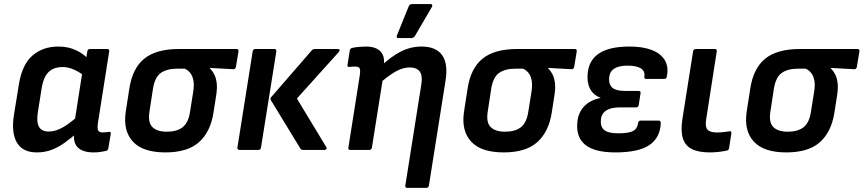

<svg xmlns="http://www.w3.org/2000/svg" viewBox="-20 -731 4210 936"><path d="M159.8 12Q90.4 12 62.4 -36Q34.4 -83.9 47.8 -169.6L72.1 -319.9Q87.8 -417 138.6 -460.5Q189.3 -504.1 264.4 -504.1Q312.7 -504.1 350.2 -486.4Q387.7 -468.7 408.7 -444.2L397.3 -355.9Q372.7 -376.9 343.1 -390.6Q313.6 -404.2 285.7 -404.2Q256.1 -404.2 235.4 -393.4Q214.6 -382.7 201.7 -359.8Q188.8 -336.9 182.8 -299.3L164.2 -181.6Q157.2 -136.1 170 -113Q182.7 -89.9 217.3 -89.9Q238.9 -89.9 261.2 -98.2Q283.4 -106.5 310.3 -125.3Q337.2 -144 371.4 -174.9L361.4 -88.3Q327.6 -58.4 295.8 -35.6Q264 -12.7 231.1 -0.4Q198.2 12 159.8 12ZM436.7 12Q383.3 12 359 -12.6Q334.6 -37.1 342 -88.8L345.3 -111.2L343.9 -139.1L384.3 -397.7L398 -434.8L405.7 -480.4Q406.7 -486.1 409.8 -489.1Q413 -492.1 418 -492.1H502.2Q514.6 -492.1 512.3 -480.4L457.6 -132.7Q453.3 -102.1 459.1 -93.8Q464.9 -85.5 480.2 -85.5Q489.2 -85.5 497.1 -86.3Q505.1 -87.2 511.1 -88.2Q522.1 -89.9 519.8 -77.2L508 -7.4Q507 2.9 494.3 5.3Q480.9 8 467.5 10Q454.1 12 436.7 12Z M786.1 12Q676 12 627.6 -41.1Q579.1 -94.1 593.1 -186.6L610.4 -298.5Q625.4 -398 683.4 -445Q741.3 -492.1 852.3 -492.1H1132.3Q1144.6 -492.1 1142.6 -480.4L1130.2 -405.3Q1129.2 -400.2 1126.2 -396.7Q1123.2 -393.2 1117.5 -393.6L1003 -399.9V-397.9Q1015.7 -385.6 1024.7 -367.8Q1033.7 -350 1036.5 -325Q1039.3 -300 1033.7 -265L1020.4 -179.9Q1005.7 -87.7 950.1 -37.9Q894.5 12 786.1 12ZM793.2 -88.9Q841.7 -88.9 869.8 -110.3Q897.8 -131.8 906.1 -184L921 -277.8Q927.4 -314.4 923.1 -337.8Q918.7 -361.3 907.5 -375.4Q896.2 -389.5 880.6 -396.2H843Q794.5 -396.2 764.6 -375.9Q734.7 -355.6 725.4 -296.7L708.5 -185.7Q700.5 -133.5 723.4 -111.2Q746.3 -88.9 793.2 -88.9Z M1457.6 0Q1447.9 0 1444.2 -7L1299.8 -243.9Q1296.4 -250.3 1301.4 -256.7L1499.6 -485.1Q1505.6 -492.1 1515.6 -492.1H1627.6Q1634.3 -492.1 1635.4 -487.7Q1636.6 -483.4 1631.6 -477.4L1427.4 -250.7L1570.6 -14Q1574.2 -8.4 1571.2 -4.2Q1568.2 0 1562.2 0ZM1147.5 0Q1142.8 0 1139.6 -3.3Q1136.4 -6.7 1137.4 -11.7L1211.8 -480.4Q1213.8 -492.1 1224.8 -492.1H1317.1Q1328.4 -492.1 1327.1 -480.4L1252.4 -11.7Q1250.1 0 1239.7 0Z M1966 185Q1954 185 1956 173.3L2033.9 -319.1Q2040.9 -362.3 2026.3 -382.3Q2011.7 -402.2 1976.8 -402.2Q1944.3 -402.2 1908.9 -382.4Q1873.4 -362.7 1822.7 -317.9L1832 -404.4Q1887 -456.1 1934.8 -480.1Q1982.7 -504.1 2034.7 -504.1Q2105.7 -504.1 2135.6 -461.7Q2165.6 -419.4 2151.6 -335.4L2071 173.3Q2068.6 185 2058.6 185ZM1688.5 0Q1676.1 0 1678.4 -11.7L1733.7 -362.3Q1738 -390.6 1732.9 -398.6Q1727.8 -406.6 1710.5 -406.6Q1704.1 -406.6 1697 -406.1Q1689.9 -405.6 1682.9 -404.6Q1677.2 -403.6 1675.2 -407.1Q1673.2 -410.6 1674.2 -415.6L1685.3 -485.3Q1686.6 -491.3 1689.6 -493.9Q1692.7 -496.4 1699.4 -498Q1714.7 -501.1 1732.6 -502.6Q1750.5 -504.1 1764.2 -504.1Q1812.3 -504.1 1835 -480Q1857.7 -456 1850.7 -411.2L1847.4 -389.5L1847.4 -353.6L1793.1 -11.7Q1791.1 0 1780.1 0ZM1921.6 -545.3Q1915.5 -545.3 1914.4 -549.5Q1913.2 -553.7 1915.5 -559.4L1972.3 -699.6Q1975 -706.7 1979.7 -709Q1984.4 -711.3 1991.1 -711.3H2078.7Q2085.3 -711.3 2087 -706.7Q2088.7 -702 2085 -696.3L2003.7 -557Q1997 -545.3 1983.6 -545.3Z M2435.1 12Q2325 12 2276.6 -41.1Q2228.1 -94.1 2242.1 -186.6L2259.4 -298.5Q2274.4 -398 2332.4 -445Q2390.3 -492.1 2501.3 -492.1H2781.3Q2793.6 -492.1 2791.6 -480.4L2779.2 -405.3Q2778.2 -400.2 2775.2 -396.7Q2772.2 -393.2 2766.5 -393.6L2652 -399.9V-397.9Q2664.7 -385.6 2673.7 -367.8Q2682.7 -350 2685.5 -325Q2688.3 -300 2682.7 -265L2669.4 -179.9Q2654.7 -87.7 2599.1 -37.9Q2543.5 12 2435.1 12ZM2442.2 -88.9Q2490.7 -88.9 2518.8 -110.3Q2546.8 -131.8 2555.1 -184L2570 -277.8Q2576.4 -314.4 2572.1 -337.8Q2567.7 -361.3 2556.5 -375.4Q2545.2 -389.5 2529.6 -396.2H2492Q2443.5 -396.2 2413.6 -375.9Q2383.7 -355.6 2374.4 -296.7L2357.5 -185.7Q2349.5 -133.5 2372.4 -111.2Q2395.3 -88.9 2442.2 -88.9Z M2980.1 12Q2879 12 2833.4 -24.8Q2787.9 -61.6 2794.4 -133.9Q2797.1 -166.2 2811.3 -190.6Q2825.4 -215 2850.1 -231.2Q2874.8 -247.4 2906.9 -253.1L2907.2 -254.7Q2872.6 -267.4 2856.5 -298.2Q2840.5 -329 2845.1 -374.2Q2851.1 -438.6 2901.5 -471.4Q2951.9 -504.1 3049.1 -504.1Q3114.6 -504.1 3158.3 -486.9Q3202.1 -469.7 3221.2 -437.2Q3240.4 -404.6 3230.7 -357.9Q3228.7 -346.2 3218.6 -346.2H3130.9Q3119.2 -346.2 3121.2 -357.6Q3125.5 -384.1 3104.3 -397.6Q3083 -411 3039.5 -411Q3012.2 -411 2992.4 -404.7Q2972.6 -398.4 2961.9 -385.4Q2951.1 -372.4 2949.7 -351.5Q2947.1 -319.6 2964.9 -303.7Q2982.6 -287.8 3025.7 -287.8H3092.6Q3105 -287.8 3102.6 -276.1L3093.9 -219.2Q3091.9 -207.5 3080.9 -207.5H3002Q2974.4 -207.5 2954.2 -201.1Q2933.9 -194.6 2922.7 -181.4Q2911.4 -168.3 2909.4 -148.4Q2906.1 -113.2 2925.5 -97.2Q2945 -81.1 2994.8 -81.1Q3045.1 -81.1 3066.1 -92.4Q3087.2 -103.6 3090.9 -131.5Q3092.6 -143.2 3103.3 -143.2H3190Q3201.4 -143.2 3201.4 -131.5Q3198.4 -59.3 3145.5 -23.7Q3092.6 12 2980.1 12Z M3439.9 12Q3385.2 12 3352.7 -4.4Q3320.2 -20.7 3308.8 -57.3Q3297.5 -93.9 3307.2 -154.1L3358.8 -480.4Q3360.8 -492.1 3372.5 -492.1H3464.7Q3476.1 -492.1 3474.1 -480.4L3422.5 -148.4Q3416.8 -112.8 3428.9 -99Q3441.1 -85.2 3475 -85.2Q3490.7 -85.2 3506.8 -86.8Q3523 -88.5 3535.6 -90.9Q3547 -93.2 3545.3 -80.2L3534.3 -9.1Q3532.6 1.3 3522.6 3.3Q3507.2 6.6 3484.6 9.3Q3462 12 3439.9 12Z M3813.1 12Q3703 12 3654.6 -41.1Q3606.1 -94.1 3620.1 -186.6L3637.4 -298.5Q3652.4 -398 3710.4 -445Q3768.3 -492.1 3879.3 -492.1H4159.3Q4171.6 -492.1 4169.6 -480.4L4157.2 -405.3Q4156.2 -400.2 4153.2 -396.7Q4150.2 -393.2 4144.5 -393.6L4030 -399.9V-397.9Q4042.7 -385.6 4051.7 -367.8Q4060.7 -350 4063.5 -325Q4066.3 -300 4060.7 -265L4047.4 -179.9Q4032.7 -87.7 3977.1 -37.9Q3921.5 12 3813.1 12ZM3820.2 -88.9Q3868.7 -88.9 3896.8 -110.3Q3924.8 -131.8 3933.1 -184L3948 -277.8Q3954.4 -314.4 3950.1 -337.8Q3945.7 -361.3 3934.5 -375.4Q3923.2 -389.5 3907.6 -396.2H3870Q3821.5 -396.2 3791.6 -375.9Q3761.7 -355.6 3752.4 -296.7L3735.5 -185.7Q3727.5 -133.5 3750.4 -111.2Q3773.3 -88.9 3820.2 -88.9Z"/></svg>

Font: Sofia Sans Hairline
Style: Italic
Weight: 1
Italic angle: -9°
Designer: Botio Nikoltchev, Ani Petrova
Foundry: lettersoup
Version: Version 4.102